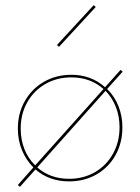

<svg xmlns="http://www.w3.org/2000/svg" viewBox="-20 -698 542 742"><path d="M453 -206Q453 -146 426.5 -98.5Q400 -51 353 -24Q306 3 247 3Q171 3 117 -43L57 24L49 17L109 -51Q81 -79 65 -117.5Q49 -156 49 -201Q49 -260 76 -307.5Q103 -355 150 -382Q197 -409 256 -409Q332 -409 386 -361L446 -428L454 -421L394 -354Q422 -327 437.5 -288.5Q453 -250 453 -206ZM116 -59 380 -354Q329 -399 256 -399Q200 -399 155.5 -373.5Q111 -348 85.5 -303Q60 -258 60 -201Q60 -158 74.5 -121.5Q89 -85 116 -59ZM442 -206Q442 -248 428 -284Q414 -320 388 -347L124 -51Q174 -7 247 -7Q303 -7 347.5 -33Q392 -59 417 -104.5Q442 -150 442 -206ZM200 -524 342 -678 350 -671 208 -517Z"/></svg>

Font: Ysabeau Hairline
Style: Regular
Weight: 100
Designer: Christian Thalmann (Catharsis Fonts)
Version: Version 0.003